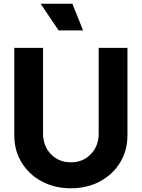

<svg xmlns="http://www.w3.org/2000/svg" viewBox="-20 -1003 764 1035"><path d="M57 -273V-745H212V-283Q212 -216 254.5 -172Q297 -128 362 -128Q427 -128 469.5 -172Q512 -216 512 -283V-745H667V-273Q667 -192 627.5 -127Q588 -62 518.5 -25Q449 12 362 12Q275 12 205.5 -25Q136 -62 96.5 -127Q57 -192 57 -273ZM199 -983H370L428 -839H296Z"/></svg>

Font: Evergrow Sans 
Style: ExtraBold
Weight: 800
Foundry: 10Web
Version: Version 1.000